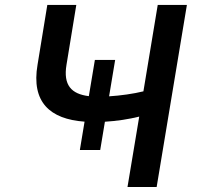

<svg xmlns="http://www.w3.org/2000/svg" viewBox="-20 -747 785 767"><path d="M440 -507.5H359L334.9 -362.9C265.3 -371.4 231.9 -406.6 245.7 -488.6L284.8 -727.3H169L130 -488.6C104.4 -339.1 179.3 -271 317.8 -261L299 -147.7H380.3L399.1 -260.7C447.4 -263.5 495 -271 536.2 -281.2L489.3 0H605.8L726.6 -727.3H610.1L552.9 -382.1C512.4 -372.2 462 -365.1 415.8 -362.2Z"/></svg>

Font: Magic Ui Pro Semi Bold
Style: Italic
Weight: 600
Italic angle: -9.39999°
Designer: Stefan Endress, Andreas Faust
Version: Version 1.000;FEAKit 1.0